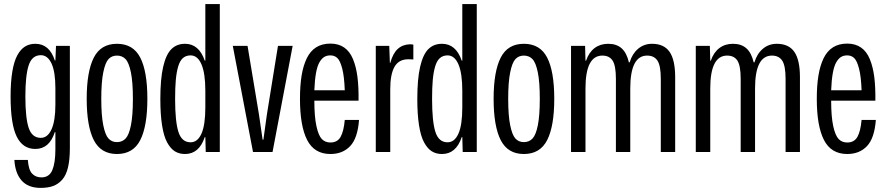

<svg xmlns="http://www.w3.org/2000/svg" viewBox="-20 -749 4367 946"><path d="M180.2 176.8Q118.7 176.8 86.7 140.6Q54.7 104.5 50.8 39.1H117.2Q120.6 87.9 138.2 106.4Q155.8 125 184.1 125Q222.7 125 237.8 89.1Q252.9 53.2 252.9 -13.2V-98.1H250Q223.6 -15.1 153.8 -15.1Q92.3 -15.1 62.3 -76.2Q32.2 -137.2 32.2 -273.9Q32.2 -345.7 40.8 -396.7Q49.3 -447.8 65.7 -477.3Q82 -506.8 103.8 -520Q125.5 -533.2 153.8 -533.2Q223.6 -533.2 250 -451.2H252.9L255.9 -522.9H324.2V-18.1Q324.2 38.1 314.9 76.4Q305.7 114.7 286.4 136.5Q267.1 158.2 241.7 167.5Q216.3 176.8 180.2 176.8ZM105 -273.9Q105 -168.5 121.3 -119.1Q137.7 -69.8 181.2 -69.8Q214.8 -69.8 233.9 -111.8Q252.9 -153.8 252.9 -232.9V-314.9Q252.9 -395 233.9 -436Q214.8 -477.1 181.2 -477.1Q137.7 -477.1 121.3 -427.2Q105 -377.4 105 -273.9Z M556.2 9.8Q477.1 9.8 442.1 -58.8Q407.2 -127.4 407.2 -262.2Q407.2 -396 441.9 -464.6Q476.6 -533.2 556.2 -533.2Q636.2 -533.2 671.1 -465.1Q706.1 -397 706.1 -262.2Q706.1 -127.4 671.1 -58.8Q636.2 9.8 556.2 9.8ZM556.2 -48.8Q582.5 -48.8 599.1 -66.7Q615.7 -84.5 625.2 -132.3Q634.8 -180.2 634.8 -262.2Q634.8 -344.2 625 -392.3Q615.2 -440.4 598.6 -457.8Q582 -475.1 556.2 -475.1Q530.8 -475.1 514.6 -457.8Q498.5 -440.4 488.8 -392.3Q479 -344.2 479 -262.2Q479 -180.2 488.8 -132.1Q498.5 -84 514.6 -66.4Q530.8 -48.8 556.2 -48.8Z M891.6 9.8Q862.8 9.8 841.6 -3.4Q820.3 -16.6 803.7 -46.9Q787.1 -77.1 778.6 -130.9Q770 -184.6 770 -261.2Q770 -359.4 783.9 -419.9Q797.9 -480.5 824.2 -506.8Q850.6 -533.2 891.6 -533.2Q960.4 -533.2 988.8 -450.2H991.7V-729H1063V0H993.7L991.7 -73.2H988.8Q960.9 9.8 891.6 9.8ZM842.8 -261.2Q842.8 -150.4 859.1 -99.1Q875.5 -47.9 918.9 -47.9Q953.6 -47.9 972.7 -90.6Q991.7 -133.3 991.7 -220.2V-301.8Q991.7 -387.7 972.7 -431.9Q953.6 -476.1 918.9 -476.1Q896.5 -476.1 881.3 -462.9Q866.2 -449.7 857.9 -421.4Q849.6 -393.1 846.2 -355.2Q842.8 -317.4 842.8 -261.2Z M1226.6 0 1127 -522.9H1199.7L1255.9 -185.1L1273.9 -61H1277.8L1294.9 -184.1L1349.6 -522.9H1421.9L1322.8 0Z M1607.9 9.8Q1528.8 9.8 1493.4 -59.1Q1458 -127.9 1458 -262.2Q1458 -327.6 1466.1 -376.7Q1474.1 -425.8 1491.5 -461.7Q1508.8 -497.6 1537.8 -515.9Q1566.9 -534.2 1607.9 -534.2Q1647.9 -534.2 1675.8 -514.9Q1703.6 -495.6 1719.2 -457.8Q1734.9 -419.9 1741.2 -369.9Q1747.6 -319.8 1746.6 -252.9H1528.8Q1528.8 -174.3 1539.1 -127.4Q1549.3 -80.6 1565.9 -63.7Q1582.5 -46.9 1607.9 -46.9Q1642.6 -46.9 1658.2 -74.7Q1673.8 -102.5 1678.7 -158.2H1749Q1742.2 -67.9 1705.3 -29.1Q1668.5 9.8 1607.9 9.8ZM1528.8 -304.2H1678.7Q1676.3 -371.6 1666.3 -410.6Q1656.2 -449.7 1642.3 -462.9Q1628.4 -476.1 1607.9 -476.1Q1590.3 -476.1 1577.4 -468.3Q1564.5 -460.4 1553.7 -441.7Q1543 -422.9 1536.9 -388.7Q1530.8 -354.5 1528.8 -304.2Z M1831.5 0V-522.9H1897.9L1900.9 -439H1902.8Q1916 -486.3 1939.9 -508.1Q1963.9 -529.8 2000 -530.8Q2011.7 -530.8 2016.6 -528.8V-456.1Q2013.7 -456.1 2005.4 -456.5Q1997.1 -457 1991.7 -457Q1944.8 -457 1923.8 -419.9Q1902.8 -382.8 1902.8 -310.1V0Z M2157.7 9.8Q2128.9 9.8 2107.7 -3.4Q2086.4 -16.6 2069.8 -46.9Q2053.2 -77.1 2044.7 -130.9Q2036.1 -184.6 2036.1 -261.2Q2036.1 -359.4 2050 -419.9Q2064 -480.5 2090.3 -506.8Q2116.7 -533.2 2157.7 -533.2Q2226.6 -533.2 2254.9 -450.2H2257.8V-729H2329.1V0H2259.8L2257.8 -73.2H2254.9Q2227.1 9.8 2157.7 9.8ZM2108.9 -261.2Q2108.9 -150.4 2125.2 -99.1Q2141.6 -47.9 2185.1 -47.9Q2219.7 -47.9 2238.8 -90.6Q2257.8 -133.3 2257.8 -220.2V-301.8Q2257.8 -387.7 2238.8 -431.9Q2219.7 -476.1 2185.1 -476.1Q2162.6 -476.1 2147.5 -462.9Q2132.3 -449.7 2124 -421.4Q2115.7 -393.1 2112.3 -355.2Q2108.9 -317.4 2108.9 -261.2Z M2561 9.8Q2481.9 9.8 2447 -58.8Q2412.1 -127.4 2412.1 -262.2Q2412.1 -396 2446.8 -464.6Q2481.4 -533.2 2561 -533.2Q2641.1 -533.2 2676 -465.1Q2710.9 -397 2710.9 -262.2Q2710.9 -127.4 2676 -58.8Q2641.1 9.8 2561 9.8ZM2561 -48.8Q2587.4 -48.8 2604 -66.7Q2620.6 -84.5 2630.1 -132.3Q2639.6 -180.2 2639.6 -262.2Q2639.6 -344.2 2629.9 -392.3Q2620.1 -440.4 2603.5 -457.8Q2586.9 -475.1 2561 -475.1Q2535.6 -475.1 2519.5 -457.8Q2503.4 -440.4 2493.7 -392.3Q2483.9 -344.2 2483.9 -262.2Q2483.9 -180.2 2493.7 -132.1Q2503.4 -84 2519.5 -66.4Q2535.6 -48.8 2561 -48.8Z M2793.5 0V-522.9H2862.8L2864.7 -450.2H2867.7Q2881.3 -490.7 2909.4 -512Q2937.5 -533.2 2976.6 -533.2Q3018.1 -533.2 3043 -510.7Q3067.9 -488.3 3078.6 -441.9H3082.5Q3094.7 -483.9 3123.8 -508.5Q3152.8 -533.2 3192.9 -533.2Q3251.5 -533.2 3279.1 -493.4Q3306.6 -453.6 3306.6 -369.1V0H3235.8V-360.8Q3235.8 -424.8 3219.5 -450Q3203.1 -475.1 3168.5 -475.1Q3085.4 -475.1 3085.4 -313V0H3014.6V-360.8Q3014.6 -425.3 2998.5 -450.2Q2982.4 -475.1 2947.8 -475.1Q2864.7 -475.1 2864.7 -313V0Z M3408.2 0V-522.9H3477.5L3479.5 -450.2H3482.4Q3496.1 -490.7 3524.2 -512Q3552.2 -533.2 3591.3 -533.2Q3632.8 -533.2 3657.7 -510.7Q3682.6 -488.3 3693.4 -441.9H3697.3Q3709.5 -483.9 3738.5 -508.5Q3767.6 -533.2 3807.6 -533.2Q3866.2 -533.2 3893.8 -493.4Q3921.4 -453.6 3921.4 -369.1V0H3850.6V-360.8Q3850.6 -424.8 3834.2 -450Q3817.9 -475.1 3783.2 -475.1Q3700.2 -475.1 3700.2 -313V0H3629.4V-360.8Q3629.4 -425.3 3613.3 -450.2Q3597.2 -475.1 3562.5 -475.1Q3479.5 -475.1 3479.5 -313V0Z M4154.3 9.8Q4075.2 9.8 4039.8 -59.1Q4004.4 -127.9 4004.4 -262.2Q4004.4 -327.6 4012.5 -376.7Q4020.5 -425.8 4037.8 -461.7Q4055.2 -497.6 4084.2 -515.9Q4113.3 -534.2 4154.3 -534.2Q4194.3 -534.2 4222.2 -514.9Q4250 -495.6 4265.6 -457.8Q4281.2 -419.9 4287.6 -369.9Q4293.9 -319.8 4293 -252.9H4075.2Q4075.2 -174.3 4085.4 -127.4Q4095.7 -80.6 4112.3 -63.7Q4128.9 -46.9 4154.3 -46.9Q4189 -46.9 4204.6 -74.7Q4220.2 -102.5 4225.1 -158.2H4295.4Q4288.6 -67.9 4251.7 -29.1Q4214.8 9.8 4154.3 9.8ZM4075.2 -304.2H4225.1Q4222.7 -371.6 4212.6 -410.6Q4202.6 -449.7 4188.7 -462.9Q4174.8 -476.1 4154.3 -476.1Q4136.7 -476.1 4123.8 -468.3Q4110.8 -460.4 4100.1 -441.7Q4089.4 -422.9 4083.3 -388.7Q4077.1 -354.5 4075.2 -304.2Z"/></svg>

Font: Lumene Sans Condensed
Style: Regular
Weight: 400
Width: 3
Designer: Deni Anggara
Version: Version 1.003;Glyphs 3.1.2 (3151)